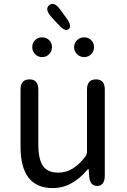

<svg xmlns="http://www.w3.org/2000/svg" viewBox="-20 -949 647 982"><path d="M250 13Q85 13 85 -199V-491Q85 -543 131 -543Q176 -543 176 -491V-210Q176 -134 200 -100Q224 -66 278 -66Q319 -66 352 -87Q385 -108 414 -145Q425 -158 425 -175V-491Q425 -543 471 -543Q516 -543 516 -491V-51Q516 0 478 2Q440 3 436 -48L434 -79Q433 -85 431.5 -85Q430 -85 421 -74Q389 -37 349 -14Q303 13 250 13ZM195.5 -657Q174 -657 159.5 -672Q145 -687 145 -708Q145 -729 159 -743.5Q173 -758 195 -758Q217 -758 231.5 -743.5Q246 -729 246 -708Q246 -687 231.5 -672Q217 -657 195.5 -657ZM410.5 -657Q389 -657 374 -672Q359 -687 359 -708Q359 -729 374 -743.5Q389 -758 410.5 -758Q432 -758 446.5 -743.5Q461 -729 461 -708Q461 -687 446.5 -672Q432 -657 410.5 -657ZM331 -800Q313 -785 279 -823L242 -863Q207 -902 232 -923Q257 -943 288 -900L320 -856Q350 -815 331 -800Z"/></svg>

Font: Resource Han Rounded KR
Style: Regular
Weight: 400
Designer: Cyano Hao (round all glyphs); Ryoko NISHIZUKA 西塚涼子 (kana, bopomofo & ideographs); Paul D. Hunt (Latin, Greek & Cyrillic)
Foundry: Cyano Hao
Version: 0.990